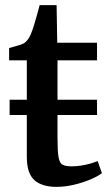

<svg xmlns="http://www.w3.org/2000/svg" viewBox="-20 -718 428 748"><path d="M200 10Q143.5 10 114 -16.2Q84.5 -42.5 84.5 -107V-270H17.5V-329.5H84.5V-483H15.5V-531Q26 -534 38 -537.2Q50 -540.5 60.5 -544Q71 -547.5 76.5 -551.5Q82.5 -556.5 87 -562.2Q91.5 -568 95.5 -575.2Q99.5 -582.5 103 -592.5Q108 -605 114 -624.8Q120 -644.5 125.5 -664.8Q131 -685 134.5 -698H200.5L203 -551.5H358V-483H204V-329.5H358V-270H204V-182Q204 -130 208 -106.2Q212 -82.5 224 -76.2Q236 -70 259.5 -70Q277 -70 296.5 -73Q316 -76 333 -81Q350 -86 360.5 -90.5L377 -43.5Q361 -31 332 -18.8Q303 -6.5 268 1.8Q233 10 200 10Z"/></svg>

Font: Merriweather 28pt SemiBold
Style: Regular
Weight: 600
Version: Version 2.100